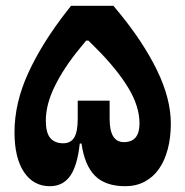

<svg xmlns="http://www.w3.org/2000/svg" viewBox="-20 -630 639 662"><path d="M152 12Q95 12 62.5 -37Q30 -86 30 -174Q30 -275 77.5 -378.5Q125 -482 210 -591L225 -610H371L386 -592Q473 -487 521 -388.5Q569 -290 569 -204Q569 -156 558.5 -116Q548 -76 528 -47.5Q508 -19 478.5 -3.5Q449 12 412 12Q344 12 308 -23.5Q272 -59 261 -135H255Q247 -59 222 -23.5Q197 12 152 12ZM198 -136Q224 -136 236 -156Q248 -176 248 -220V-283H358V-220Q358 -140 407 -140Q461 -140 461 -204Q461 -264 421.5 -328.5Q382 -393 312 -463L285 -490H277L254 -462Q200 -396 169 -333Q138 -270 138 -214Q138 -172 153.5 -154Q169 -136 198 -136Z"/></svg>

Font: IBM Plex Sans Arabic
Style: Bold
Weight: 700
Designer: Mike Abbink, Paul van der Laan, Pieter van Rosmalen, Wael Morcos, Khajak Apelian
Foundry: Bold Monday
Version: Version 1.2